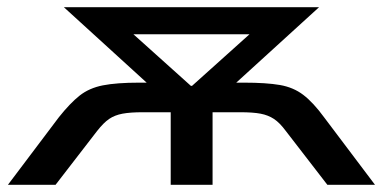

<svg xmlns="http://www.w3.org/2000/svg" viewBox="-20 -512 1061 532"><path d="M2 0 143 -187Q174 -226 200.5 -247Q227 -268 265 -275.5Q303 -283 366 -283H449L416 -256L157 -492H864L605 -256L572 -283H656Q718 -283 755.5 -276.5Q793 -270 820.5 -249Q848 -228 878 -187L1019 0H887L772 -149Q755 -172 739 -182.5Q723 -193 702 -197Q681 -201 646 -201H569V0H453V-201H375Q341 -201 319.5 -197Q298 -193 282.5 -182.5Q267 -172 249 -149L134 0ZM509 -274H512L708 -450L711 -417H310L313 -450Z"/></svg>

Font: Nunito Sans 10pt Expanded SemiBold
Style: Regular
Weight: 600
Width: 7
Designer: Vernon Adams
Foundry: Vernon Adams
Version: Version 3.101;gftools[0.9.27]